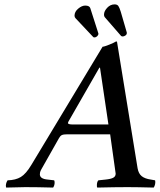

<svg xmlns="http://www.w3.org/2000/svg" viewBox="-20 -846 722 868"><path d="M310.1 -283.2H470.2L432.1 -540H429.2L289.1 -295.9Q287.1 -292 287.1 -290Q287.1 -283.2 310.1 -283.2ZM7.8 2Q5.4 -5.4 7.3 -14.4Q9.3 -23.4 14.2 -30.8Q50.8 -31.7 74.2 -45.9Q97.7 -60.1 122.1 -101.1L443.8 -634.8Q450.7 -634.8 473.6 -644Q496.6 -653.3 503.9 -658.2H508.8L602.1 -85Q606.4 -61 620.6 -49.6Q634.8 -38.1 662.1 -34.2L681.2 -30.8Q683.1 -23.4 681.2 -13.7Q679.2 -3.9 674.8 2Q598.6 0 557.1 0Q500 0 419.9 2Q417 -2 418.2 -13.7Q419.4 -25.4 424.8 -30.8L457 -34.2Q481 -36.6 491.9 -42.5Q502.9 -48.3 502.9 -61Q502.9 -63.5 499 -88.9L478 -238.8H284.2Q267.1 -238.8 259.8 -235.4Q252.4 -231.9 247.1 -222.2L165 -77.1Q160.2 -68.4 160.2 -58.1Q160.2 -37.1 195.8 -34.2L225.1 -30.8Q228 -24.4 226.6 -14.4Q225.1 -4.4 220.2 2Q149.9 0 94.2 0Q80.1 0 7.8 2ZM316.9 -774.9Q316.9 -793 333.5 -806.9Q350.1 -820.8 365.2 -820.8Q384.3 -820.8 388.2 -809.1L424.8 -694.8V-692.9Q424.8 -687.5 419.2 -682.1Q413.6 -676.8 407.2 -676.8Q402.3 -676.8 400.9 -679.2L321.8 -763.2Q316.9 -768.1 316.9 -774.9ZM535.2 -681.2Q531.7 -681.2 527.8 -683.1L453.1 -769Q450.2 -773.4 450.2 -779.8Q450.2 -795.4 464.6 -810.8Q479 -826.2 498 -826.2Q509.8 -826.2 514.9 -819.1Q520 -812 525.9 -793L553.2 -699.2V-695.8Q553.2 -689.9 546.9 -685.5Q540.5 -681.2 535.2 -681.2Z"/></svg>

Font: Common Serif Medium
Style: Italic
Weight: 500
Italic angle: -12°
Designer: Philipp H. Poll, Khaled Hosny
Foundry: Stefan Peev, Context Ltd.
Version: Version 1.026